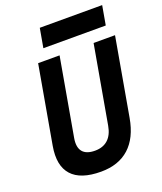

<svg xmlns="http://www.w3.org/2000/svg" viewBox="-159 -981 922 1093"><g transform="rotate(-20 301.5 -434.5)"><path d="M263.2 9.8Q139.6 9.8 86.7 -49.1Q33.7 -107.9 53.7 -222.7L136.7 -693.4H266.6L183.6 -222.7Q174.3 -169.4 196.5 -141.8Q218.8 -114.3 271.5 -114.3Q320.3 -114.3 350.3 -141.8Q380.4 -169.4 389.6 -222.7L472.7 -693.4H602.5L519.5 -222.7Q499.5 -107.9 434.6 -49.1Q369.6 9.8 263.2 9.8ZM193.8 -763.2 214.4 -879.4H592.3L571.8 -763.2Z"/></g></svg>

Font: Cascadia Code PL
Style: Italic
Weight: 400
Italic angle: -10°
Monospace: yes
Designer: Aaron Bell
Foundry: Saja Typeworks
Version: Version 2404.023